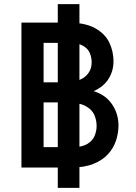

<svg xmlns="http://www.w3.org/2000/svg" viewBox="-20 -809 656 927"><path d="M259 98V-789H363.5V98ZM83.5 0V-700H306.5Q390.5 -700 439 -673Q487.5 -646 507.8 -603.2Q528 -560.5 528 -514Q528 -466 503.8 -427.8Q479.5 -389.5 432 -369Q490 -351 521 -305.5Q552 -260 552 -203Q552 -166.5 540.2 -130.5Q528.5 -94.5 501.8 -65Q475 -35.5 431 -17.8Q387 0 321.5 0ZM190.5 -98.5H330.5Q376 -98.5 401.2 -113.8Q426.5 -129 436.5 -152.5Q446.5 -176 446.5 -200.5Q446.5 -229.5 434.8 -255.5Q423 -281.5 391.2 -298Q359.5 -314.5 300.5 -314.5H190.5ZM190.5 -411.5H290Q357 -411.5 389.8 -438Q422.5 -464.5 422.5 -508.5Q422.5 -531 413.8 -552.5Q405 -574 380.8 -588Q356.5 -602 310 -602H190.5Z"/></svg>

Font: Overpass Mono SemiBold
Style: Regular
Weight: 600
Monospace: yes
Designer: Delve Withrington, Dave Bailey
Foundry: Delve Fonts LLC
Version: Version 4.000